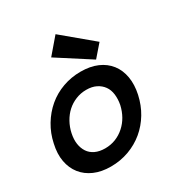

<svg xmlns="http://www.w3.org/2000/svg" viewBox="-181 -807 891 940"><g transform="rotate(-30 264.5 -337.5)"><path d="M466.8 -227.1Q455.1 -173.8 429 -130.4Q402.8 -86.9 365 -55.4Q327.1 -23.9 279.1 -6.3Q231 11.2 176.8 11.2Q124 11.2 84 -6.3Q43.9 -23.9 19 -55.4Q-5.9 -86.9 -13.9 -130.4Q-22 -173.8 -9.8 -227.1Q1 -278.8 27.6 -323Q54.2 -367.2 92 -399.2Q129.9 -431.2 178 -448.5Q226.1 -465.8 278.8 -465.8Q333 -465.8 373 -448.5Q413.1 -431.2 438 -399.2Q462.9 -367.2 470.5 -323Q478 -278.8 466.8 -227.1ZM366.2 -227.1Q372.1 -257.8 368.7 -285.4Q365.2 -313 351.1 -332.5Q336.9 -352.1 314 -363.5Q291 -375 258.8 -375Q227.1 -375 199 -363.5Q170.9 -352.1 149.4 -332.5Q127.9 -313 112.5 -285.4Q97.2 -257.8 90.8 -227.1Q84 -194.8 87.9 -168.5Q91.8 -142.1 105 -122.1Q118.2 -102.1 141.6 -91.1Q165 -80.1 196.8 -80.1Q229 -80.1 256.6 -91.1Q284.2 -102.1 306.6 -122.1Q329.1 -142.1 344 -168.5Q358.9 -194.8 366.2 -227.1ZM265.1 -686 433.1 -545.9 375 -479 189.9 -598.1Z"/></g></svg>

Font: Anonymous Pro
Style: Bold Italic
Weight: 700
Italic angle: -12°
Monospace: yes
Designer: Mark Simonson
Version: Version 1.003